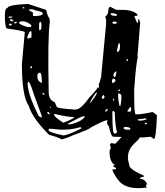

<svg xmlns="http://www.w3.org/2000/svg" viewBox="-20 -693 840 980"><path d="M123 -672.9 215.8 -642.6Q218.8 -620.1 232.4 -597.7L234.4 -584Q222.7 -501 228.5 -222.7Q228.5 -182.6 259.8 -170.9L269.5 -148.4Q269.5 -139.6 360.4 -133.8H365.2Q392.6 -133.8 435.5 -195.3Q469.7 -229.5 478.5 -246.1H485.4V-254.9L483.4 -261.7Q490.2 -273.4 495.1 -297.9L497.1 -298.8V-311.5L521.5 -569.3V-592.8L517.6 -606.4V-608.4Q533.2 -619.1 533.2 -642.6Q533.2 -655.3 543 -658.2L574.2 -642.6H604.5Q658.2 -642.6 681.6 -619.1V-613.3Q666 -612.3 666 -608.4L679.7 -576.2H683.6Q685.5 -596.7 688.5 -596.7Q693.4 -589.8 695.3 -574.2L681.6 -405.3L683.6 -403.3V-401.4Q674.8 -375 665 -237.3V-198.2Q665 -109.4 672.9 -109.4H678.7Q706.1 -109.4 756.8 -121.1Q764.6 -120.1 781.2 -104.5Q776.4 16.6 765.6 16.6L750 4.9L709 8.8L694.3 7.8Q688.5 19.5 668 37.1Q617.2 84 639.6 146.5V150.4Q639.6 169.9 714.8 204.1V208Q693.4 212.9 693.4 216.8V217.8L695.3 219.7Q717.8 219.7 730.5 245.1L728.5 250Q721.7 250 728.5 264.6Q627.9 277.3 588.9 232.4Q563.5 202.1 552.7 172.9L572.3 169.9V164.1Q557.6 158.2 557.6 155.3V152.3Q565.4 152.3 565.4 148.4Q539.1 132.8 539.1 81.1Q539.1 73.2 545.9 61.5L541 45.9Q544.9 37.1 549.8 37.1L565.4 41Q571.3 41 600.6 5.9L558.6 4.9Q546.9 4.9 535.2 -49.8Q526.4 -57.6 526.4 -66.4L528.3 -79.1H524.4Q513.7 -79.1 444.3 -43Q440.4 -34.2 350.6 -2Q328.1 9.8 295.9 18.6Q275.4 6.8 230.5 -4.9Q145.5 -88.9 126 -154.3Q91.8 -203.1 91.8 -367.2L106.4 -526.4V-529.3Q106.4 -534.2 13.7 -547.9Q4.9 -560.5 4.9 -615.2Q4.9 -652.3 18.6 -652.3Q18.6 -668 123 -672.9ZM121.1 -271.5V-266.6Q121.1 -212.9 177.7 -100.6Q186.5 -93.8 193.4 -93.8V-100.6L153.3 -210Q133.8 -272.5 126 -275.4H125ZM300.8 -31.2H289.1L234.4 -36.1H232.4L227.5 -31.2V-29.3Q227.5 -17.6 302.7 -2Q325.2 -2 392.6 -36.1L394.5 -38.1V-43H385.7Q347.7 -31.2 300.8 -31.2ZM255.9 -111.3V-109.4Q255.9 -95.7 303.7 -66.4Q357.4 -87.9 357.4 -93.8V-95.7Q323.2 -95.7 259.8 -111.3ZM553.7 -123V-107.4Q553.7 -11.7 563.5 -11.7H569.3Q577.1 -14.6 577.1 -20.5Q569.3 -38.1 565.4 -120.1L558.6 -127.9ZM127 -643.6V-642.6Q127 -638.7 147.5 -629.9Q147.5 -611.3 150.4 -611.3H159.2Q193.4 -611.3 198.2 -622.1V-625Q198.2 -633.8 157.2 -640.6Q157.2 -644.5 141.6 -645.5H134.8ZM326.2 -61.5V-58.6H341.8Q393.6 -71.3 412.1 -95.7V-99.6H405.3Q396.5 -99.6 326.2 -61.5ZM77.1 -577.1Q77.1 -568.4 121.1 -554.7H134.8Q138.7 -554.7 140.6 -563.5Q125 -579.1 102.5 -584H92.8Q79.1 -584 77.1 -577.1ZM170.9 -307.6V-298.8Q170.9 -282.2 189.5 -270.5H193.4V-271.5Q193.4 -321.3 184.6 -321.3H179.7Q170.9 -317.4 170.9 -307.6ZM584 -215.8 583 -207Q583 -182.6 589.8 -152.3H594.7Q599.6 -174.8 599.6 -191.4V-200.2Q599.6 -215.8 585.9 -215.8ZM120.1 -506.8V-495.1L140.6 -502V-531.2L136.7 -534.2Q130.9 -534.2 120.1 -506.8ZM577.1 -434.6V-428.7H579.1Q592.8 -428.7 592.8 -460Q590.8 -473.6 587.9 -473.6Q584 -473.6 577.1 -434.6ZM179.7 -567.4V-541L182.6 -538.1Q191.4 -542 191.4 -554.7V-570.3Q191.4 -579.1 186.5 -581.1H184.6Q179.7 -579.1 179.7 -567.4ZM439.5 -170.9 440.4 -168.9H442.4Q474.6 -210.9 474.6 -218.8V-220.7H471.7Q456.1 -204.1 439.5 -170.9ZM611.3 -41V-38.1Q614.3 -31.2 627 -31.2H641.6H642.6L645.5 -34.2V-36.1Q645.5 -42 627 -44.9H615.2ZM683.6 -84V-79.1L692.4 -77.1H697.3Q727.5 -79.1 727.5 -86.9V-88.9H726.6ZM544.9 -626Q544.9 -612.3 565.4 -612.3H574.2L577.1 -615.2V-617.2Q577.1 -624 546.9 -626ZM644.5 -147.5 630.9 -127.9V-123H644.5L649.4 -127.9V-133.8Q649.4 -145.5 644.5 -147.5ZM551.8 -285.2V-273.4L556.6 -268.6Q564.5 -272.5 569.3 -280.3V-285.2L563.5 -291H556.6ZM558.6 -305.7 565.4 -298.8Q571.3 -300.8 574.2 -326.2L572.3 -328.1H570.3Q558.6 -320.3 558.6 -305.7ZM553.7 -578.1V-576.2Q555.7 -571.3 563.5 -571.3H565.4Q574.2 -571.3 576.2 -576.2V-578.1Q574.2 -583 562.5 -583H558.6ZM507.8 -209Q499 -199.2 499 -193.4L505.9 -188.5H507.8L512.7 -193.4V-203.1ZM31.2 -594.7V-590.8Q33.2 -584 45.9 -584L47.9 -585.9V-587.9L41 -594.7ZM24.4 -567.4 27.3 -563.5H38.1L41 -567.4L36.1 -572.3H29.3ZM24.4 -608.4V-604.5L27.3 -601.6H31.2L43 -604.5V-608.4ZM517.6 -125V-123H521.5L529.3 -131.8V-136.7Q517.6 -136.7 517.6 -125ZM221.7 -121.1V-116.2Q225.6 -109.4 232.4 -109.4V-116.2L227.5 -121.1ZM52.7 -579.1V-575.2L54.7 -574.2V-572.3Q65.4 -575.2 65.4 -579.1V-582H59.6ZM138.7 -355.5 134.8 -350.6V-346.7L138.7 -343.8L143.6 -348.6V-353.5ZM196.3 -218.8V-216.8Q200.2 -209 207 -209V-210Q207 -218.8 196.3 -218.8ZM719.7 -65.4V-58.6H726.6L729.5 -61.5V-63.5Q729.5 -66.4 724.6 -66.4ZM627 -391.6 625 -386.7Q627.9 -379.9 630.9 -379.9H631.8V-391.6ZM584 -232.4V-230.5L587.9 -227.5L592.8 -230.5L590.8 -236.3H587.9ZM95.7 -654.3V-650.4H104.5V-654.3L100.6 -657.2H99.6ZM556.6 -189.5V-179.7H558.6L562.5 -182.6V-186.5L558.6 -189.5ZM234.4 -148.4V-145.5L237.3 -141.6H239.3V-145.5L235.4 -148.4ZM634.8 15.6 626 17.6V19.5Z"/></svg>

Font: Love Ya Like A Sister
Style: Regular
Weight: 400
Designer: Kimberly Geswein
Foundry: Kimberly Geswein
Version: Version 1.002 2007